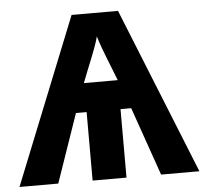

<svg xmlns="http://www.w3.org/2000/svg" viewBox="-53 -770 878 824"><g transform="rotate(-5 385.5 -358.0)"><path d="M773 0H608L505 -295H459V0H313V-295H267L165 0H-2L285 -716H485ZM334 -476 312 -420H458L436 -476Q395 -578 385 -615Q380 -588 334 -476Z"/></g></svg>

Font: Noto Sans UI ExtraBold
Style: Regular
Weight: 800
Designer: Monotype Design Team
Foundry: Monotype Imaging Inc.
Version: Version 1.001